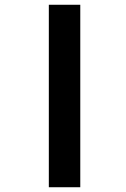

<svg xmlns="http://www.w3.org/2000/svg" viewBox="-20 -687 531 806"><path d="M185 99V-667H317V99Z"/></svg>

Font: Maven Pro Black
Style: Regular
Weight: 900
Designer: Joe Prince
Foundry: Joe Prince
Version: Version 2.103